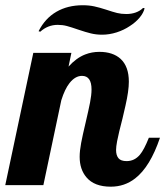

<svg xmlns="http://www.w3.org/2000/svg" viewBox="-58 -700 625 726"><path d="M239.7 -587.4Q211.4 -597.2 195.1 -601.6Q178.7 -606 160.2 -606Q123 -606 94.2 -580.1L87.9 -582Q112.3 -630.4 155 -655.3Q197.8 -680.2 254.9 -680.2Q278.8 -680.2 298.8 -675.8Q318.8 -671.4 342.8 -663.6Q369.1 -654.8 384.8 -650.9Q400.4 -647 419.9 -647Q439 -647 455.3 -652.8Q471.7 -658.7 482.9 -669.9L488.8 -668.9Q484.9 -651.4 470 -633.5Q455.1 -615.7 433.1 -601.6Q410.6 -586.4 383.1 -577.6Q355.5 -568.8 328.1 -568.8Q305.7 -568.8 285.6 -573.7Q265.6 -578.6 239.7 -587.4ZM269 -29.3Q243.2 -59.6 243.2 -106.9Q243.2 -129.4 248.8 -159.2Q254.4 -189 265.6 -235.8Q276.9 -283.7 282.5 -312.3Q288.1 -340.8 288.1 -361.8Q288.1 -413.1 252 -413.1Q226.6 -413.1 205.1 -386.2Q187 -363.3 173.8 -320.8L106 0H-38.1L67.9 -500H211.9L201.2 -448.2Q230.5 -481 264.2 -494.1Q289.1 -503.9 317.9 -503.9Q368.7 -503.9 397.9 -477.5Q429.2 -448.7 429.2 -391.1Q429.2 -356.4 416.5 -300.8Q413.1 -284.7 405.3 -252.4Q391.1 -198.2 384.8 -166Q380.9 -145.5 380.9 -132.8Q380.9 -112.8 389.9 -101.8Q398.9 -90.8 420.9 -90.8Q450.7 -90.8 471.2 -115.2Q486.8 -133.8 504.9 -179.2H546.9Q509.8 -69.3 453.1 -25.4Q413.1 5.9 360.8 5.9Q298.8 5.9 269 -29.3Z"/></svg>

Font: Pattaya
Style: Regular
Weight: 400
Designer: Pablo Impallari / Thai characters Designed by Thanarat Vachiruckul and Suppakit Chalermlarp
Foundry: Pablo Impallari
Version: Version 2.001